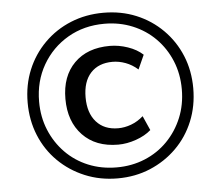

<svg xmlns="http://www.w3.org/2000/svg" viewBox="-52 -770 918 835"><g transform="rotate(-5 407.5 -352.5)"><path d="M429 9Q352 9 286 -18.5Q220 -46 170.5 -95Q121 -144 94 -210Q67 -276 67 -353Q67 -430 94 -495.5Q121 -561 170.5 -610.5Q220 -660 286 -687Q352 -714 429 -714Q506 -714 571.5 -687Q637 -660 686.5 -610.5Q736 -561 763 -495.5Q790 -430 790 -353Q790 -276 763 -210Q736 -144 686.5 -95Q637 -46 571.5 -18.5Q506 9 429 9ZM429 -39Q495 -39 552 -62.5Q609 -86 651 -129Q693 -172 716.5 -229Q740 -286 740 -353Q740 -420 716.5 -477Q693 -534 651 -576.5Q609 -619 552 -642.5Q495 -666 429 -666Q340 -666 269.5 -625Q199 -584 158 -513Q117 -442 117 -353Q117 -286 140.5 -229Q164 -172 206 -129Q248 -86 305 -62.5Q362 -39 429 -39ZM444 -137Q346 -137 289 -196.5Q232 -256 232 -355Q232 -454 289 -511Q346 -568 444 -568Q483 -568 522.5 -554.5Q562 -541 588 -517L560 -455Q535 -477 506.5 -487.5Q478 -498 450 -498Q389 -498 354.5 -460.5Q320 -423 320 -354Q320 -286 354.5 -247Q389 -208 450 -208Q478 -208 506.5 -218.5Q535 -229 560 -251L588 -188Q562 -165 522 -151Q482 -137 444 -137Z"/></g></svg>

Font: Winston Medium
Style: Italic
Weight: 500
Italic angle: -9°
Designer: Original fonts by Vernon Adams / Changes by Cristiano Sobral
Foundry: Original fonts by Vernon Adams / Changes by Cristiano Sobral
Version: Version 2.503;July 17, 2020;FontCreator 13.0.0.2655 64-bit